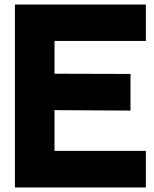

<svg xmlns="http://www.w3.org/2000/svg" viewBox="-20 -829 680 849"><path d="M46 -809H625V-648H221V-503L557 -502V-340L221 -342V-162H625V0H46Z"/></svg>

Font: Neutral Face
Style: Bold
Weight: 700
Designer: Vadym Aksieiev
Version: Version 1.039;Fontself Maker 3.5.7